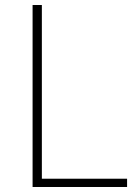

<svg xmlns="http://www.w3.org/2000/svg" viewBox="-20 -746 548 766"><path d="M110 0V-726H147V-33H487V0Z"/></svg>

Font: Noto Sans SC Thin
Style: Regular
Weight: 100
Designer: Ryoko NISHIZUKA 西塚涼子 (kana, bopomofo & ideographs); Paul D. Hunt (Latin, Greek & Cyrillic); Sandoll Communications 산돌커뮤니
Foundry: Adobe
Version: Version 2.004-H2;hotconv 1.0.118;makeotfexe 2.5.65603